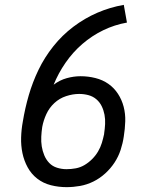

<svg xmlns="http://www.w3.org/2000/svg" viewBox="-20 -763 640 791"><path d="M254 8Q221 8 189.5 0Q158 -8 133.5 -27Q109 -46 94 -73.5Q79 -101 72.5 -132Q66 -163 67 -196.5Q68 -230 74 -262Q83 -317 98.5 -370.5Q114 -424 138.5 -475Q163 -526 199.5 -572Q236 -618 282.5 -653Q329 -688 381 -710.5Q433 -733 490 -743L503 -670Q452 -661 405.5 -638.5Q359 -616 319.5 -582Q280 -548 250 -504.5Q220 -461 201 -414Q226 -433 255 -441Q284 -449 312 -449Q343 -449 373 -441.5Q403 -434 426.5 -417.5Q450 -401 466 -376.5Q482 -352 489.5 -323Q497 -294 496 -263Q495 -232 490 -201Q486 -173 477 -145.5Q468 -118 452 -93.5Q436 -69 413.5 -48.5Q391 -28 364.5 -15Q338 -2 310 3Q282 8 254 8ZM254 -66Q273 -66 292 -69.5Q311 -73 328 -83Q345 -93 359.5 -107.5Q374 -122 384 -139Q394 -156 399.5 -174Q405 -192 409 -211Q409 -212 409 -212Q409 -212 409 -213Q412 -232 413 -252Q414 -272 410.5 -290.5Q407 -309 399 -325.5Q391 -342 377 -354Q363 -366 344.5 -371Q326 -376 306 -376Q280 -376 252.5 -367Q225 -358 204 -338.5Q183 -319 171 -293Q159 -267 154 -240Q151 -220 150 -199.5Q149 -179 152 -160Q155 -141 162.5 -123Q170 -105 183 -91.5Q196 -78 215 -72Q234 -66 254 -66Z"/></svg>

Font: Iosevka Curly Slab ExObl
Style: Regular
Weight: 400
Width: 7
Italic angle: -9°
Monospace: yes
Designer: Belleve Invis
Foundry: Belleve Invis
Version: Version 11.1.0; ttfautohint (v1.8.3)